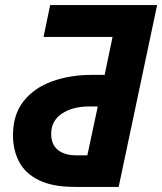

<svg xmlns="http://www.w3.org/2000/svg" viewBox="-20 -734 637 754"><path d="M274 0Q187 0 133.5 -26Q80 -52 55.5 -98Q31 -144 31 -203Q31 -284 72.5 -336.5Q114 -389 184.5 -414.5Q255 -440 342 -440H391L422 -589H151L177 -714H597L446 0ZM280 -124H323L364 -316H330Q266 -316 223.5 -288Q181 -260 181 -208Q181 -167 207 -145.5Q233 -124 280 -124Z"/></svg>

Font: BC Sans
Style: Bold Italic
Weight: 700
Italic angle: -12°
Designer: Monotype Design Team
Province of B.C.
Foundry: Monotype Imaging Inc.
Version: Version 2.000;GOOG;noto-source:20170915:90ef993387c0